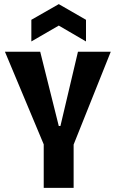

<svg xmlns="http://www.w3.org/2000/svg" viewBox="-20 -911 562 931"><path d="M192 0V-211L4 -660H175L265 -300H273L358 -660H517L337 -210V0ZM132 -710V-815L265 -891L397 -815V-710L265 -787Z"/></svg>

Font: Bricolage Grotesque Condensed
Style: Bold
Weight: 700
Width: 3
Designer: Mathieu Triay
Foundry: Atelier Triay
Version: Version 1.001;gftools[0.9.33.dev8+g029e19f]